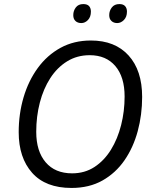

<svg xmlns="http://www.w3.org/2000/svg" viewBox="-20 -927 761 957"><path d="M336.4 9.8Q207 9.8 140.1 -65.7Q73.2 -141.1 73.2 -268.1Q73.2 -359.4 97.4 -441.7Q121.6 -523.9 168.2 -587.9Q214.8 -651.9 281.5 -688.5Q348.1 -725.1 433.1 -725.1Q553.2 -725.1 620.8 -650.6Q688.5 -576.2 688.5 -443.8Q688.5 -355 666.5 -273.4Q644.5 -191.9 600.6 -128.2Q556.6 -64.5 490.7 -27.3Q424.8 9.8 336.4 9.8ZM339.4 -63Q402.3 -63 450.9 -94.7Q499.5 -126.5 533 -180.7Q566.4 -234.9 583.7 -303.5Q601.1 -372.1 601.1 -445.8Q601.1 -543.5 554.9 -597.7Q508.8 -651.9 427.2 -651.9Q364.3 -651.9 314.7 -621.3Q265.1 -590.8 230.7 -537.6Q196.3 -484.4 178.5 -415.5Q160.6 -346.7 160.6 -270Q160.6 -173.3 207.5 -118.2Q254.4 -63 339.4 -63ZM564 -812Q546.9 -812 535.6 -822.3Q524.4 -832.5 524.4 -851.6Q524.4 -873 537.4 -889.9Q550.3 -906.7 575.2 -906.7Q594.2 -906.7 603.5 -896.5Q612.8 -886.2 612.8 -869.1Q612.8 -842.8 597.7 -827.4Q582.5 -812 564 -812ZM385.3 -812Q367.2 -812 356.2 -822.3Q345.2 -832.5 345.2 -851.6Q345.2 -873 357.9 -889.9Q370.6 -906.7 395 -906.7Q415 -906.7 424.1 -896.5Q433.1 -886.2 433.1 -869.1Q433.1 -842.8 418.5 -827.4Q403.8 -812 385.3 -812Z"/></svg>

Font: Open Sans
Style: Italic
Weight: 400
Italic angle: -12°
Designer: Monotype Design Team
Foundry: Monotype Imaging Inc.
Version: Version 3.000; ttfautohint (v1.8.4)